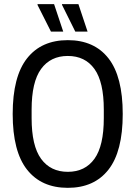

<svg xmlns="http://www.w3.org/2000/svg" viewBox="-20 -891 651 923"><path d="M342 -739 278 -868V-871H357L401 -739ZM225 -739 160 -868 161 -871H240L284 -739ZM306 12Q179 12 110 -75.5Q41 -163 41 -343Q41 -523 110 -610.5Q179 -698 306 -698Q433 -698 501.5 -610.5Q570 -523 570 -343Q570 -163 501.5 -75.5Q433 12 306 12ZM306 -65Q389 -65 434 -127.5Q479 -190 479 -323V-364Q479 -497 434 -559.5Q389 -622 306 -622Q223 -622 177.5 -559.5Q132 -497 132 -364V-323Q132 -190 177.5 -127.5Q223 -65 306 -65Z"/></svg>

Font: Archivo Condensed
Style: Regular
Weight: 400
Width: 3
Designer: Hector Gatti
Foundry: Omnibus-Type
Version: Version 2.001; ttfautohint (v1.8.3)